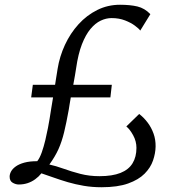

<svg xmlns="http://www.w3.org/2000/svg" viewBox="-20 -775 740 807"><path d="M406.5 12Q367.5 12 332.2 6Q297 0 265.5 -9.2Q234 -18.5 206 -28.5Q178 -38.5 154 -46.5Q143 -32.5 128.2 -21.8Q113.5 -11 96 -5.2Q78.5 0.5 58.5 0.5Q46.5 0.5 33.5 -6.8Q20.5 -14 20.5 -32.5Q20.5 -43.5 26.8 -54.8Q33 -66 46.8 -75.8Q60.5 -85.5 82.5 -91.5Q104.5 -97.5 136.5 -97.5Q147 -110.5 155.5 -134.5Q164 -158.5 170.5 -186Q177 -213.5 181.5 -237Q185 -253.5 188.2 -274.2Q191.5 -295 195.2 -318.2Q199 -341.5 203 -365.5H111L118 -418.5H211.5Q213.5 -431 215.2 -442.5Q217 -454 218.8 -464.8Q220.5 -475.5 222 -485Q230.5 -538 253 -586.5Q275.5 -635 310 -673Q344.5 -711 388.8 -733Q433 -755 484.5 -755Q527 -755 557.5 -747.8Q588 -740.5 612 -715.5L569.5 -646.5Q564 -654.5 547.2 -667Q530.5 -679.5 505.5 -689.2Q480.5 -699 449 -699Q426 -699 403.2 -688.2Q380.5 -677.5 360.2 -653.2Q340 -629 324.2 -588.5Q308.5 -548 300 -488.5Q298.5 -477.5 295.2 -458.8Q292 -440 288 -418.5H450L444 -365.5H277.5Q274.5 -349.5 272.5 -336Q270.5 -322.5 269 -314Q259 -258.5 249.5 -219.2Q240 -180 225.8 -148.2Q211.5 -116.5 187.5 -83.5Q215 -77.5 247.5 -65.8Q280 -54 317.8 -44.2Q355.5 -34.5 398 -34.5Q452 -34.5 486.5 -48.2Q521 -62 537.2 -88.8Q553.5 -115.5 553.5 -153.5Q553.5 -181 539.8 -206.2Q526 -231.5 511 -243.5L565 -296Q585 -280.5 600.8 -259.5Q616.5 -238.5 625.5 -213.2Q634.5 -188 634 -159Q633.5 -130.5 623.2 -100.5Q613 -70.5 587.8 -45Q562.5 -19.5 518.5 -3.8Q474.5 12 406.5 12Z"/></svg>

Font: Merriweather 7pt Light
Style: Italic
Weight: 300
Italic angle: -7.8°
Designer: Eben Sorkin
Foundry: Eben Sorkin
Version: Version 2.200;gftools[0.9.31]